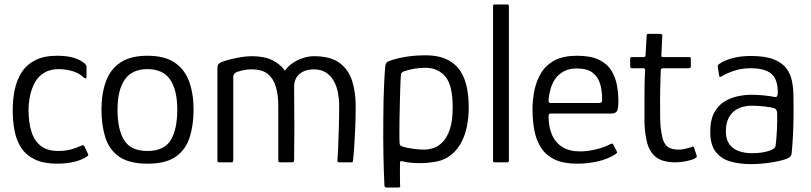

<svg xmlns="http://www.w3.org/2000/svg" viewBox="-20 -728 3636 861"><path d="M237 6Q177 6 137.5 -12.5Q98 -31 76 -64Q54 -97 45.5 -140.5Q37 -184 37 -235Q37 -282 46 -325.5Q55 -369 77 -403.5Q99 -438 138 -458Q177 -478 236 -478Q278 -478 308.5 -469.5Q339 -461 360 -443Q365 -438 366.5 -435.5Q368 -433 368 -427V-383Q368 -377 364 -376.5Q360 -376 356 -380Q336 -400 305 -409Q274 -418 243 -418Q205 -418 178.5 -402Q152 -386 137 -359Q122 -332 115 -299.5Q108 -267 108 -234Q108 -179 121 -137.5Q134 -96 163.5 -73.5Q193 -51 241 -51Q272 -51 297 -57.5Q322 -64 345 -75Q355 -80 359 -71L374 -39Q377 -34 375.5 -31.5Q374 -29 370 -26Q346 -10 311 -2Q276 6 237 6Z M641 6Q560 6 515 -25Q470 -56 452.5 -111Q435 -166 435 -237Q435 -307 454.5 -361.5Q474 -416 519 -447Q564 -478 641 -478Q719 -478 764 -447Q809 -416 828.5 -361.5Q848 -307 848 -237Q848 -167 830.5 -112Q813 -57 768.5 -25.5Q724 6 641 6ZM641 -51Q716 -51 745.5 -99.5Q775 -148 775 -236Q775 -324 743 -371Q711 -418 641 -418Q572 -418 539.5 -371Q507 -324 507 -236Q507 -147 537 -99Q567 -51 641 -51Z M963 0Q955 0 955 -8V-421Q955 -434 959.5 -440Q964 -446 974 -450Q987 -455 1009.5 -461Q1032 -467 1058.5 -471.5Q1085 -476 1108 -476Q1165 -476 1200.5 -458.5Q1236 -441 1258 -411Q1272 -432 1293.5 -446Q1315 -460 1339.5 -468Q1364 -476 1388 -476Q1462 -476 1502.5 -446Q1543 -416 1559 -365.5Q1575 -315 1575 -252Q1575 -201 1573 -154.5Q1571 -108 1568.5 -71Q1566 -34 1563 -8Q1563 -3 1561 -1.5Q1559 0 1555 0H1501Q1496 0 1494.5 -2.5Q1493 -5 1493 -11Q1495 -29 1496.5 -68.5Q1498 -108 1499.5 -158Q1501 -208 1501 -256Q1501 -284 1495.5 -312.5Q1490 -341 1477 -364.5Q1464 -388 1442 -402.5Q1420 -417 1387 -417Q1348 -417 1323.5 -396.5Q1299 -376 1299 -339Q1299 -287 1299.5 -244Q1300 -201 1300 -163.5Q1300 -126 1299.5 -89Q1299 -52 1299 -10Q1299 0 1289 0H1236Q1228 0 1228 -8V-253Q1228 -302 1217 -339Q1206 -376 1180.5 -396.5Q1155 -417 1109 -417Q1090 -417 1073 -413.5Q1056 -410 1042 -405Q1026 -399 1026 -382V-9Q1026 0 1018 0Z M1704 105Q1701 45 1699.5 -31Q1698 -107 1699 -200Q1699 -238 1700 -279.5Q1701 -321 1703 -361Q1705 -401 1708 -434Q1709 -441 1713 -446.5Q1717 -452 1730 -456Q1761 -467 1801.5 -473.5Q1842 -480 1890 -480Q1986 -480 2034 -423.5Q2082 -367 2082 -246Q2082 -198 2072.5 -155Q2063 -112 2042.5 -78.5Q2022 -45 1990.5 -24.5Q1959 -4 1914 0Q1896 3 1872 3.5Q1848 4 1825 2Q1802 0 1788 -4Q1781 -6 1777.5 -5.5Q1774 -5 1774 1Q1774 8 1773.5 24.5Q1773 41 1773.5 61Q1774 81 1774 99Q1775 105 1774.5 109Q1774 113 1765 113H1714Q1709 113 1706.5 110.5Q1704 108 1704 105ZM1772 -87Q1772 -78 1777 -75Q1782 -72 1787 -70Q1808 -64 1835 -60.5Q1862 -57 1882 -57Q1902 -57 1924.5 -64.5Q1947 -72 1966 -92Q1985 -112 1997.5 -149Q2010 -186 2010 -246Q2010 -347 1976.5 -385.5Q1943 -424 1887 -424Q1861 -424 1836 -419.5Q1811 -415 1791 -408Q1786 -406 1782 -402.5Q1778 -399 1778 -394Q1776 -369 1775 -335Q1774 -301 1773 -263.5Q1772 -226 1771.5 -190.5Q1771 -155 1771 -127.5Q1771 -100 1772 -87Z M2191 -7V-701Q2191 -708 2198 -708H2254Q2262 -708 2262 -701V-7Q2262 0 2254 0H2198Q2191 0 2191 -7Z M2368 -237Q2368 -284 2377.5 -327Q2387 -370 2409 -404.5Q2431 -439 2469.5 -458.5Q2508 -478 2568 -478Q2629 -478 2666 -460Q2703 -442 2721.5 -412Q2740 -382 2746.5 -346Q2753 -310 2753 -274Q2753 -237 2745.5 -228Q2738 -219 2723 -219H2450Q2447 -219 2443.5 -217Q2440 -215 2440 -206Q2440 -160 2455 -124.5Q2470 -89 2501.5 -69Q2533 -49 2581 -49Q2614 -49 2650 -57.5Q2686 -66 2710 -78Q2718 -83 2723 -84Q2728 -85 2732 -76L2745 -51Q2748 -45 2746.5 -42.5Q2745 -40 2739 -36Q2707 -15 2661.5 -4.5Q2616 6 2569 6Q2507 6 2468 -12.5Q2429 -31 2407 -64.5Q2385 -98 2376.5 -142Q2368 -186 2368 -237ZM2680 -286Q2680 -322 2671 -352.5Q2662 -383 2637.5 -402Q2613 -421 2566 -421Q2532 -421 2508 -408Q2484 -395 2470 -374.5Q2456 -354 2449 -329.5Q2442 -305 2440 -283Q2440 -273 2441.5 -269.5Q2443 -266 2451 -266H2663Q2673 -266 2677 -269Q2681 -272 2680 -286Z M3010 0Q2948 0 2918 -26.5Q2888 -53 2879 -101Q2870 -143 2870 -189.5Q2870 -236 2870 -285Q2870 -319 2870.5 -350Q2871 -381 2873 -413Q2873 -422 2865 -422H2814Q2810 -422 2808 -424Q2806 -426 2806 -430V-464Q2806 -468 2808 -470Q2810 -472 2815 -472H2866Q2871 -472 2873 -474.5Q2875 -477 2875 -484L2880 -569Q2880 -576 2886 -576H2942Q2945 -576 2947.5 -574Q2950 -572 2950 -569L2946 -484Q2945 -477 2946.5 -474.5Q2948 -472 2953 -472H3070Q3075 -472 3076.5 -470.5Q3078 -469 3078 -463V-431Q3078 -427 3076 -424.5Q3074 -422 3069 -422H2953Q2949 -422 2946 -419.5Q2943 -417 2943 -411Q2942 -379 2941 -346Q2940 -313 2940 -279Q2940 -238 2940.5 -195.5Q2941 -153 2950 -113Q2956 -85 2972.5 -71Q2989 -57 3024 -57Q3038 -57 3052 -60.5Q3066 -64 3080 -68Q3087 -72 3089 -71Q3091 -70 3093 -64L3104 -31Q3106 -25 3102.5 -22Q3099 -19 3089 -14Q3078 -10 3062.5 -6.5Q3047 -3 3033 -1.5Q3019 0 3010 0Z M3347 8Q3298 8 3256.5 -3.5Q3215 -15 3190 -46.5Q3165 -78 3165 -138Q3165 -189 3182 -221.5Q3199 -254 3227 -271.5Q3255 -289 3287 -296Q3319 -303 3348 -303Q3378 -303 3407 -300Q3436 -297 3454 -293Q3468 -290 3468 -313Q3468 -373 3438.5 -397.5Q3409 -422 3346 -422Q3307 -422 3273 -411Q3239 -400 3217 -386Q3211 -382 3208 -383Q3205 -384 3205 -389L3199 -427Q3198 -433 3199.5 -435.5Q3201 -438 3205 -441Q3229 -458 3265.5 -467.5Q3302 -477 3347 -477Q3411 -477 3449 -462Q3487 -447 3506 -422Q3525 -397 3531.5 -364.5Q3538 -332 3538 -296Q3539 -247 3538.5 -205Q3538 -163 3536 -122.5Q3534 -82 3530 -39Q3529 -32 3524.5 -26.5Q3520 -21 3506 -15Q3491 -10 3471 -5.5Q3451 -1 3429 2Q3407 5 3386 6.5Q3365 8 3347 8ZM3352 -41Q3361 -41 3377.5 -42Q3394 -43 3412 -47Q3430 -51 3443 -57.5Q3456 -64 3458 -74Q3462 -104 3464 -144Q3466 -184 3465 -219Q3465 -239 3451 -243Q3438 -247 3409 -250.5Q3380 -254 3346 -254Q3331 -254 3311.5 -249Q3292 -244 3275 -232Q3258 -220 3246.5 -197Q3235 -174 3235 -138Q3235 -104 3250 -82.5Q3265 -61 3291.5 -51Q3318 -41 3352 -41Z"/></svg>

Font: Glory Thin
Style: Regular
Weight: 400
Version: Version 1.011